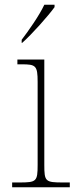

<svg xmlns="http://www.w3.org/2000/svg" viewBox="-20 -786 320 806"><path d="M71 -619V-606H73C114 -642 184 -721 209 -756V-766H166C145 -721 100 -657 71 -619ZM31 0H273V-20H245C170 -20 166 -24 166 -94V-536H53V-516H71C130 -516 138 -511 138 -442V-94C138 -24 133 -20 61 -20H31Z"/></svg>

Font: Noto Serif Georgian Thin
Style: Regular
Weight: 100
Designer: Monotype Design Team, Akaki Razmadze
Foundry: Google LLC
Version: Version 2.003